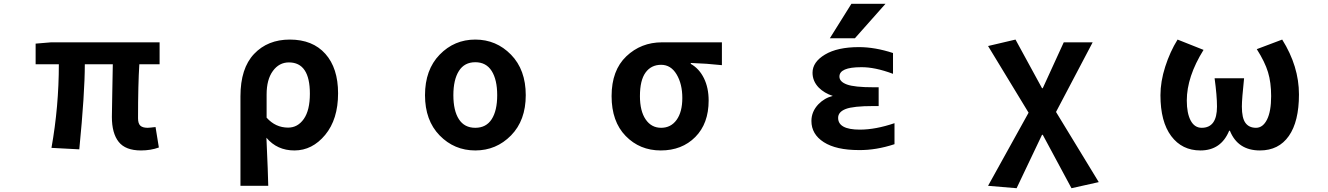

<svg xmlns="http://www.w3.org/2000/svg" viewBox="-20 -784 7040 1018"><path d="M727.5 13.7Q645.5 13.7 609.4 -31.7Q573.2 -77.1 573.2 -164.1Q573.2 -182.6 575.2 -286.1Q577.1 -389.6 578.1 -443.4H429.7Q429.7 -291 400.4 7.8L252.9 0Q292 -218.8 292 -443.4H168.9V-552.7L251 -559.6H826.2V-443.4H718.8Q711.9 -336.9 711.9 -157.2Q711.9 -128.9 724.1 -117.7Q736.3 -106.4 762.7 -106.4Q771.5 -106.4 804.7 -110.4L822.3 -2Q779.3 13.7 727.5 13.7Z M1254.9 201.2V-273.4Q1254.9 -421.9 1327.1 -498Q1399.4 -574.2 1516.6 -574.2Q1637.7 -574.2 1705.1 -498.5Q1772.5 -422.9 1772.5 -289.1Q1772.5 -151.4 1704.1 -68.8Q1635.7 13.7 1541 13.7Q1449.2 13.7 1392.6 -53.7Q1401.4 142.6 1402.3 201.2ZM1507.8 -107.4Q1558.6 -107.4 1590.8 -153.3Q1623 -199.2 1623 -287.1Q1623 -453.1 1511.7 -453.1Q1460 -453.1 1426.8 -407.7Q1393.6 -362.3 1393.6 -283.2V-160.2Q1440.4 -107.4 1507.8 -107.4Z M2233.4 -279.3Q2233.4 -414.1 2311 -494.1Q2388.7 -574.2 2500 -574.2Q2611.3 -574.2 2689.5 -494.1Q2767.6 -414.1 2767.6 -279.3Q2767.6 -145.5 2689.5 -65.9Q2611.3 13.7 2500 13.7Q2388.7 13.7 2311 -65.9Q2233.4 -145.5 2233.4 -279.3ZM2413.1 -151.9Q2442.4 -106.4 2500 -106.4Q2557.6 -106.4 2586.9 -151.9Q2616.2 -197.3 2616.2 -279.3Q2616.2 -361.3 2586.9 -407.7Q2557.6 -454.1 2500 -454.1Q2442.4 -454.1 2413.1 -407.7Q2383.8 -361.3 2383.8 -279.3Q2383.8 -197.3 2413.1 -151.9Z M3483.4 13.7Q3372.1 13.7 3297.4 -63Q3222.7 -139.6 3222.7 -274.4Q3222.7 -411.1 3300.8 -485.4Q3378.9 -559.6 3490.2 -559.6H3807.6V-438.5Q3727.5 -447.3 3642.6 -450.2V-445.3Q3687.5 -419.9 3712.4 -369.1Q3737.3 -318.4 3737.3 -251Q3737.3 -128.9 3666.5 -57.6Q3595.7 13.7 3483.4 13.7ZM3485.4 -440.4Q3432.6 -440.4 3402.8 -399.4Q3373 -358.4 3373 -274.4Q3373 -195.3 3403.3 -150.9Q3433.6 -106.4 3485.4 -106.4Q3537.1 -106.4 3567.4 -148.4Q3597.7 -190.4 3597.7 -264.6Q3597.7 -338.9 3567.4 -389.6Q3537.1 -440.4 3485.4 -440.4Z M4494.1 -763.7H4674.8L4512.7 -581.1H4379.9ZM4539.1 -96.7Q4622.1 -96.7 4722.7 -130.9V-19.5Q4625 12.7 4534.2 11.7Q4413.1 11.7 4347.7 -30.3Q4282.2 -72.3 4282.2 -142.6Q4282.2 -192.4 4319.3 -231.4Q4351.6 -264.6 4395.5 -275.4Q4350.6 -290 4321.3 -319.3Q4288.1 -353.5 4288.1 -398.4Q4288.1 -455.1 4354 -494.6Q4419.9 -534.2 4534.2 -534.2Q4619.1 -534.2 4714.8 -502.9V-392.6Q4618.2 -428.7 4545.9 -427.7Q4430.7 -427.7 4430.7 -377.9Q4430.7 -350.6 4470.7 -335.9Q4510.7 -321.3 4611.3 -321.3H4638.7V-221.7H4611.3Q4503.9 -221.7 4463.9 -206.1Q4423.8 -190.4 4423.8 -159.2Q4423.8 -96.7 4539.1 -96.7Z M5370.1 213.9 5218.8 201.2 5433.6 -186.5 5218.8 -540 5364.3 -574.2 5504.9 -316.4H5508.8L5620.1 -559.6H5773.4L5579.1 -190.4L5805.7 181.6L5661.1 213.9L5508.8 -69.3H5504.9Z M6344.7 13.7Q6247.1 13.7 6189.9 -62.5Q6132.8 -138.7 6132.8 -279.3Q6132.8 -351.6 6158.2 -430.7Q6183.6 -509.8 6223.6 -574.2L6361.3 -519.5Q6272.5 -377 6272.5 -251Q6272.5 -183.6 6293 -145Q6313.5 -106.4 6351.6 -106.4Q6432.6 -106.4 6432.6 -218.8Q6432.6 -276.4 6419.9 -369.1H6576.2Q6564.5 -258.8 6564.5 -218.8Q6564.5 -158.2 6583.5 -132.3Q6602.5 -106.4 6639.6 -106.4Q6675.8 -106.4 6697.8 -149.9Q6719.7 -193.4 6719.7 -274.4Q6719.7 -346.7 6703.1 -401.4Q6686.5 -456.1 6643.6 -523.4L6778.3 -574.2Q6867.2 -432.6 6867.2 -283.2Q6867.2 -139.6 6813.5 -63Q6759.8 13.7 6660.2 13.7Q6543 13.7 6501 -90.8H6497.1Q6454.1 13.7 6344.7 13.7Z"/></svg>

Font: Gen Shin Gothic Monospace Bold
Style: Bold
Weight: 700
Designer: [Source Han Sans]
Ryoko NISHIZUKA  (kana & ideographs); Paul D. Hunt (Latin, Greek & Cyrillic); Wenlong ZHANG  (bopomofo
Version: Version 1.002.20150607